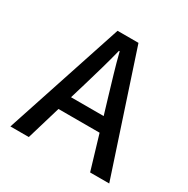

<svg xmlns="http://www.w3.org/2000/svg" viewBox="-151 -788 902 922"><g transform="rotate(30 300.0 -327.5)"><path d="M235 -357 208 -267H389L362 -357Q346 -411 330 -465Q314 -519 300 -575H296Q282 -519 266.5 -465Q251 -411 235 -357ZM26 0 242 -655H358L574 0H468L412 -188H184L128 0Z"/></g></svg>

Font: Source Code Pro Medium
Style: Regular
Weight: 500
Monospace: yes
Designer: Paul D. Hunt, Teo Tuominen
Foundry: Adobe Systems Incorporated
Version: Version 2.030;PS 1.000;hotconv 16.6.51;makeotf.lib2.5.65220